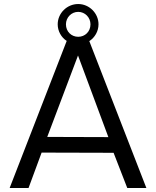

<svg xmlns="http://www.w3.org/2000/svg" viewBox="-20 -935 776 955"><path d="M424 -731H425C451 -748 470 -779 470 -814C470 -869 424 -915 369 -915C313 -915 267 -869 267 -814C267 -780 285 -749 311 -732H312L28 0H122L187 -176L545 -175L613 0H708ZM308 -814C308 -848 335 -876 369 -876C403 -876 430 -848 430 -814C430 -778 403 -752 369 -752C335 -752 308 -778 308 -814ZM215 -254 368 -659 519 -253Z"/></svg>

Font: Oakes
Style: Regular
Weight: 400
Designer: Samuel Oakes
Foundry: Samuel Oakes
Version: Version 1.003;PS 001.003;hotconv 1.0.88;makeotf.lib2.5.64775